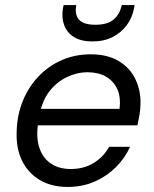

<svg xmlns="http://www.w3.org/2000/svg" viewBox="-20 -728 610 760"><path d="M247 12Q184 12 137.5 -15.5Q91 -43 67 -92.5Q43 -142 46 -209Q48 -274 70.5 -329Q93 -384 132.5 -425.5Q172 -467 224.5 -490Q277 -513 339 -513Q406 -513 450.5 -486Q495 -459 516.5 -413.5Q538 -368 536 -314Q536 -295 532 -272.5Q528 -250 524 -232H111L122 -297H453Q459 -344 444 -376Q429 -408 399 -425Q369 -442 327 -442Q285 -442 245 -423Q205 -404 176 -367Q147 -330 137 -274L132 -246Q122 -190 134.5 -147.5Q147 -105 179.5 -82Q212 -59 260 -59Q312 -59 351 -83Q390 -107 412 -147H495Q474 -101 438 -65.5Q402 -30 354 -9Q306 12 247 12ZM346 -564Q300 -564 272.5 -581.5Q245 -599 234 -628.5Q223 -658 229 -694L232 -708H282Q275 -671 292.5 -650.5Q310 -630 358 -630Q405 -630 429.5 -650.5Q454 -671 462 -708H513L510 -693Q503 -657 481.5 -628Q460 -599 426 -581.5Q392 -564 346 -564Z"/></svg>

Font: DM Sans 17pt
Style: Italic
Weight: 400
Italic angle: -10°
Version: Version 4.004;gftools[0.9.30]